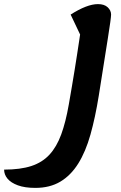

<svg xmlns="http://www.w3.org/2000/svg" viewBox="-149 -550 588 935"><path d="M23 365Q-28 365 -62 352.5Q-96 340 -112.5 320Q-129 300 -129 276Q-50 276 3.5 258.5Q57 241 92 203Q127 165 149 105Q171 45 186 -41Q194 -86 201 -128Q208 -170 214.5 -209.5Q221 -249 226.5 -285.5Q232 -322 237 -354.5Q242 -387 246 -415L252 -359L195 -479Q234 -504 267.5 -517Q301 -530 328 -530Q359 -530 375.5 -514.5Q392 -499 392 -479Q392 -471 388 -441.5Q384 -412 376 -362Q368 -312 357 -242Q346 -172 332 -84Q315 22 291.5 105.5Q268 189 232 246.5Q196 304 145 334.5Q94 365 23 365Z"/></svg>

Font: Lemonada Medium
Style: Regular
Weight: 500
Designer: Mohamed Gaber (Arabic), Eduardo Tunni (Latin)
Foundry: Kief Type Foundry
Version: Version 4.004; ttfautohint (v1.8.2)